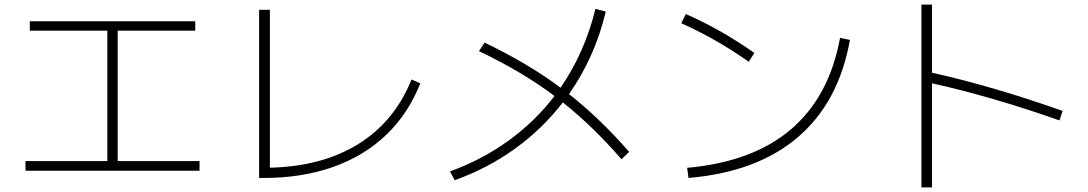

<svg xmlns="http://www.w3.org/2000/svg" viewBox="-20 -771 4728 834"><path d="M90.8 -71.3H446.3V-637.7H109.4V-678.7H828.1V-637.7H491.2V-71.3H846.7V-29.3H90.8Z M1105.5 -728.5H1152.3V-42.5Q1379.9 -47.9 1537.1 -145.8Q1694.3 -243.7 1767.6 -425.8L1805.7 -409.2Q1753.9 -277.3 1657.7 -185.3Q1561.5 -93.3 1426.8 -45.7Q1292 2 1126 2H1105.5Z M2388.7 -354Q2249.5 -459 2060.5 -548.8L2085 -585.9Q2273.4 -495.6 2415 -390.1Q2520 -542.5 2566.4 -732.4L2611.3 -720.7Q2564.9 -524.4 2451.7 -362.3Q2585.9 -256.8 2712.9 -111.3L2679.7 -79.1Q2554.2 -223.6 2424.8 -326.2Q2336.4 -211.4 2217.5 -125.5Q2098.6 -39.6 1955.1 11.7L1934.6 -26.4Q2075.2 -77.6 2189.7 -160.6Q2304.2 -243.7 2388.7 -354Z M3628.9 -606.4 3671.9 -597.7Q3623.5 -327.1 3446 -175.3Q3268.6 -23.4 2970.7 2L2964.8 -42Q3249 -67.4 3415.5 -209Q3582 -350.6 3628.9 -606.4ZM2939.5 -669.9 2959 -710Q3111.8 -643.1 3256.8 -541L3232.4 -502.9Q3086.4 -605 2939.5 -669.9Z M4028.3 -409.2V43H3982.4V-751H4028.3V-455.1Q4159.2 -426.3 4305.7 -383.3Q4452.1 -340.3 4595.7 -289.1L4582 -248Q4439.9 -298.3 4298.1 -339.6Q4156.2 -380.9 4028.3 -409.2Z"/></svg>

Font: Pretendard JP ExtraLight
Style: Regular
Weight: 200
Designer: Base glyphs from Inter by Rasmus Andersson; Hangeul glyphs from Noto Sans CJK(Source Han Sans) by Jang Soo-young and Kan
Foundry: Kil Hyung-jin
Version: Version 1.309